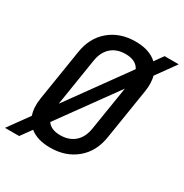

<svg xmlns="http://www.w3.org/2000/svg" viewBox="-199 -890 1022 1069"><g transform="rotate(30 312.5 -355.0)"><path d="M-18 40 78 -93Q62 -140 72 -202L124 -529Q139 -627 206 -683.5Q273 -740 373 -740Q463 -740 512 -694L552 -750H643L553 -625Q564 -583 556 -529L504 -202Q489 -103 421.5 -46.5Q354 10 254 10Q171 10 123 -29L73 40ZM222 -529 174 -226 449 -607Q426 -652 359 -652Q302 -652 266.5 -620Q231 -588 222 -529ZM268 -78Q325 -78 361 -110Q397 -142 406 -202L451 -483L184 -114Q209 -78 268 -78Z"/></g></svg>

Font: JetBrains Mono NL Medium
Style: Italic
Weight: 500
Italic angle: -9°
Monospace: yes
Designer: Philipp Nurullin, Konstantin Bulenkov
Foundry: JetBrains
Version: Version 2.305; ttfautohint (v1.8.4.7-5d5b)